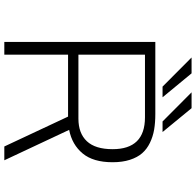

<svg xmlns="http://www.w3.org/2000/svg" viewBox="-29 -879 908 890"><g transform="rotate(90 425.0 -434.0)"><path d="M592 -733.5H543L408 -868H481.5ZM431 -733.5H381.5L246.5 -868H320ZM659 0 520.5 -295.5H233.5V0H174.5V-700H508.5Q548.5 -700 580.8 -694.5Q613 -689 642 -675Q671 -661 690.2 -639Q709.5 -617 720.8 -582.2Q732 -547.5 732 -502Q732 -412 691.2 -363Q650.5 -314 582 -300.5L723 0ZM233.5 -652V-343.5H530Q598 -343.5 634.8 -382.8Q671.5 -422 671.5 -502Q671.5 -652 524 -652Z"/></g></svg>

Font: League Mono Wide UltraLight
Style: Regular
Weight: 200
Width: 8
Designer: Tyler Finck
Foundry: The League of Moveable Type / Tyler Finck
Version: Version 2.210